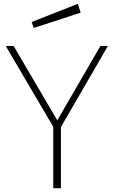

<svg xmlns="http://www.w3.org/2000/svg" viewBox="-20 -982 593 1002"><path d="M298 -319V0H258V-320L10 -742H51L279 -354L504 -742H543ZM401 -916 156 -836 145 -867 386 -962Z"/></svg>

Font: Morrison Thin
Style: Regular
Weight: 100
Designer: Pablo Impallari, Rodrigo Fuenzalida (Modified by Dan O. Williams)
Version: Version 0.03;June 6, 2019;FontCreator 11.5.0.2425 64-bit; tt